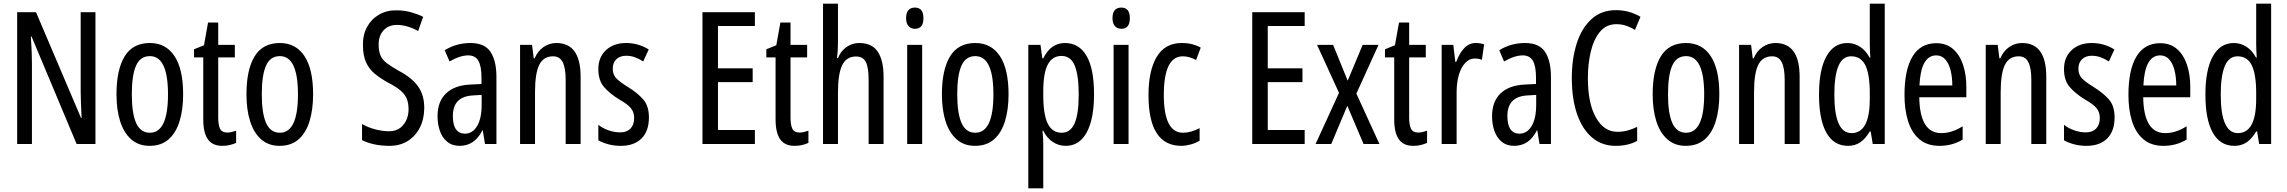

<svg xmlns="http://www.w3.org/2000/svg" viewBox="-20 -780 12386 1040"><path d="M497 0H395L151 -582H147Q153 -500 153 -438V0H73V-714H175L419 -141H422Q420 -185 418.5 -221.5Q417 -258 417 -286V-714H497Z M972 -269Q972 -186 952.5 -123Q933 -60 893 -25Q853 10 790 10Q731 10 691 -25Q651 -60 631 -122.5Q611 -185 611 -269Q611 -402 655 -474.5Q699 -547 792 -547Q878 -547 925 -476.5Q972 -406 972 -269ZM694 -269Q694 -166 717.5 -113.5Q741 -61 792 -61Q890 -61 890 -269Q890 -476 792 -476Q740 -476 717 -424.5Q694 -373 694 -269Z M1211 -62Q1223 -62 1235 -65Q1247 -68 1259 -72V-6Q1243 1 1225 5.5Q1207 10 1184 10Q1131 10 1106 -25.5Q1081 -61 1081 -133V-469H1031V-513L1085 -535L1107 -658H1162V-537H1252V-469H1162V-143Q1162 -103 1172 -82.5Q1182 -62 1211 -62Z M1676 -269Q1676 -186 1656.5 -123Q1637 -60 1597 -25Q1557 10 1494 10Q1435 10 1395 -25Q1355 -60 1335 -122.5Q1315 -185 1315 -269Q1315 -402 1359 -474.5Q1403 -547 1496 -547Q1582 -547 1629 -476.5Q1676 -406 1676 -269ZM1398 -269Q1398 -166 1421.5 -113.5Q1445 -61 1496 -61Q1594 -61 1594 -269Q1594 -476 1496 -476Q1444 -476 1421 -424.5Q1398 -373 1398 -269Z M2278 -196Q2278 -136 2254.5 -89.5Q2231 -43 2189 -16.5Q2147 10 2090 10Q2003 10 1941 -21V-108Q1975 -89 2014 -79Q2053 -69 2087 -69Q2137 -69 2165 -104Q2193 -139 2193 -188Q2193 -223 2182.5 -247Q2172 -271 2148 -291Q2124 -311 2083 -332Q2041 -355 2010 -380.5Q1979 -406 1962.5 -443Q1946 -480 1946 -536Q1945 -592 1968.5 -634.5Q1992 -677 2033.5 -701Q2075 -725 2128 -724Q2170 -724 2207 -713.5Q2244 -703 2272 -689L2245 -612Q2185 -645 2130 -645Q2084 -645 2057.5 -615.5Q2031 -586 2031 -540Q2031 -503 2041 -479.5Q2051 -456 2075.5 -437.5Q2100 -419 2141 -396Q2211 -359 2244.5 -312Q2278 -265 2278 -196Z M2529 -547Q2605 -547 2637 -499Q2669 -451 2669 -362V0H2607L2595 -74H2593Q2551 10 2470 10Q2429 10 2402 -12.5Q2375 -35 2362.5 -71.5Q2350 -108 2350 -150Q2350 -230 2396 -274Q2442 -318 2527 -322L2588 -325V-360Q2588 -422 2571 -451Q2554 -480 2516 -480Q2472 -480 2415 -447L2389 -508Q2452 -547 2529 -547ZM2541 -263Q2433 -257 2433 -152Q2433 -103 2450 -79.5Q2467 -56 2498 -56Q2540 -56 2564.5 -97.5Q2589 -139 2589 -212V-266Z M2994 -547Q3125 -547 3125 -364V0H3044V-348Q3044 -411 3028 -443Q3012 -475 2976 -475Q2924 -475 2901 -429Q2878 -383 2878 -279V0H2797V-537H2862L2871 -464H2876Q2893 -504 2924.5 -525.5Q2956 -547 2994 -547Z M3495 -144Q3495 -70 3455 -30Q3415 10 3343 10Q3306 10 3275 1.5Q3244 -7 3221 -20V-104Q3243 -86 3275 -74.5Q3307 -63 3340 -63Q3375 -63 3395 -83.5Q3415 -104 3415 -141Q3415 -173 3396.5 -195Q3378 -217 3333 -242Q3283 -273 3252 -308.5Q3221 -344 3221 -406Q3221 -470 3262.5 -508.5Q3304 -547 3371 -547Q3438 -547 3494 -512L3464 -447Q3443 -461 3420 -469.5Q3397 -478 3372 -478Q3338 -478 3318.5 -459Q3299 -440 3299 -408Q3299 -376 3318 -356Q3337 -336 3384 -307Q3434 -276 3464.5 -241Q3495 -206 3495 -144Z M4069 0H3785V-714H4069V-639H3869V-410H4057V-335H3869V-76H4069Z M4311 -62Q4323 -62 4335 -65Q4347 -68 4359 -72V-6Q4343 1 4325 5.5Q4307 10 4284 10Q4231 10 4206 -25.5Q4181 -61 4181 -133V-469H4131V-513L4185 -535L4207 -658H4262V-537H4352V-469H4262V-143Q4262 -103 4272 -82.5Q4282 -62 4311 -62Z M4519 -545Q4519 -501 4513 -465H4519Q4534 -504 4565.5 -525.5Q4597 -547 4634 -547Q4703 -547 4734.5 -500Q4766 -453 4766 -364V0H4685V-348Q4685 -416 4669.5 -445Q4654 -474 4617 -474Q4565 -474 4542 -427Q4519 -380 4519 -279V0H4438V-760H4519Z M4936 -739Q4982 -739 4982 -681Q4982 -624 4936 -624Q4914 -624 4901 -639Q4888 -654 4888 -681Q4888 -739 4936 -739ZM4975 -537V0H4894V-537Z M5443 -269Q5443 -186 5423.5 -123Q5404 -60 5364 -25Q5324 10 5261 10Q5202 10 5162 -25Q5122 -60 5102 -122.5Q5082 -185 5082 -269Q5082 -402 5126 -474.5Q5170 -547 5263 -547Q5349 -547 5396 -476.5Q5443 -406 5443 -269ZM5165 -269Q5165 -166 5188.5 -113.5Q5212 -61 5263 -61Q5361 -61 5361 -269Q5361 -476 5263 -476Q5211 -476 5188 -424.5Q5165 -373 5165 -269Z M5748 -547Q5825 -547 5865.5 -477.5Q5906 -408 5906 -269Q5906 -136 5866.5 -63Q5827 10 5753 10Q5714 10 5682 -11.5Q5650 -33 5631 -72H5627Q5629 -51 5630 -33Q5631 -15 5631 0V240H5550V-537H5616L5626 -464H5631Q5653 -508 5682.5 -527.5Q5712 -547 5748 -547ZM5730 -477Q5680 -477 5655.5 -430.5Q5631 -384 5631 -285V-265Q5631 -159 5655.5 -110Q5680 -61 5731 -61Q5778 -61 5800.5 -111.5Q5823 -162 5823 -268Q5823 -372 5801.5 -424.5Q5780 -477 5730 -477Z M6054 -739Q6100 -739 6100 -681Q6100 -624 6054 -624Q6032 -624 6019 -639Q6006 -654 6006 -681Q6006 -739 6054 -739ZM6093 -537V0H6012V-537Z M6379 10Q6201 10 6201 -265Q6201 -397 6245.5 -472Q6290 -547 6381 -547Q6413 -547 6438 -540.5Q6463 -534 6484 -522L6459 -455Q6421 -475 6387 -475Q6284 -475 6284 -266Q6284 -61 6388 -61Q6410 -61 6432.5 -67.5Q6455 -74 6478 -86V-18Q6457 -5 6429.5 2.5Q6402 10 6379 10Z M7047 0H6763V-714H7047V-639H6847V-410H7035V-335H6847V-76H7047Z M7233 -277 7114 -537H7201L7280 -343L7361 -537H7447L7327 -273L7452 0H7366L7278 -207L7191 0H7106Z M7662 -62Q7674 -62 7686 -65Q7698 -68 7710 -72V-6Q7694 1 7676 5.5Q7658 10 7635 10Q7582 10 7557 -25.5Q7532 -61 7532 -133V-469H7482V-513L7536 -535L7558 -658H7613V-537H7703V-469H7613V-143Q7613 -103 7623 -82.5Q7633 -62 7662 -62Z M7973 -547Q7997 -547 8019 -540L8007 -456Q7990 -463 7967 -463Q7939 -463 7916.5 -439Q7894 -415 7882 -374Q7870 -333 7870 -280V0H7789V-537H7852L7863 -445H7868Q7885 -492 7911.5 -519.5Q7938 -547 7973 -547Z M8241 -547Q8317 -547 8349 -499Q8381 -451 8381 -362V0H8319L8307 -74H8305Q8263 10 8182 10Q8141 10 8114 -12.5Q8087 -35 8074.5 -71.5Q8062 -108 8062 -150Q8062 -230 8108 -274Q8154 -318 8239 -322L8300 -325V-360Q8300 -422 8283 -451Q8266 -480 8228 -480Q8184 -480 8127 -447L8101 -508Q8164 -547 8241 -547ZM8253 -263Q8145 -257 8145 -152Q8145 -103 8162 -79.5Q8179 -56 8210 -56Q8252 -56 8276.5 -97.5Q8301 -139 8301 -212V-266Z M8736 -649Q8681 -649 8647 -608.5Q8613 -568 8597 -501.5Q8581 -435 8581 -357Q8581 -221 8624.5 -143.5Q8668 -66 8741 -66Q8771 -66 8797.5 -73.5Q8824 -81 8848 -93V-17Q8800 10 8731 10Q8658 10 8605 -34Q8552 -78 8523 -160.5Q8494 -243 8494 -358Q8494 -460 8520 -543Q8546 -626 8599.5 -675.5Q8653 -725 8733 -725Q8805 -725 8866 -689L8836 -618Q8814 -632 8789 -640.5Q8764 -649 8736 -649Z M9293 -269Q9293 -186 9273.5 -123Q9254 -60 9214 -25Q9174 10 9111 10Q9052 10 9012 -25Q8972 -60 8952 -122.5Q8932 -185 8932 -269Q8932 -402 8976 -474.5Q9020 -547 9113 -547Q9199 -547 9246 -476.5Q9293 -406 9293 -269ZM9015 -269Q9015 -166 9038.5 -113.5Q9062 -61 9113 -61Q9211 -61 9211 -269Q9211 -476 9113 -476Q9061 -476 9038 -424.5Q9015 -373 9015 -269Z M9597 -547Q9728 -547 9728 -364V0H9647V-348Q9647 -411 9631 -443Q9615 -475 9579 -475Q9527 -475 9504 -429Q9481 -383 9481 -279V0H9400V-537H9465L9474 -464H9479Q9496 -504 9527.5 -525.5Q9559 -547 9597 -547Z M9990 10Q9913 10 9873 -61Q9833 -132 9833 -268Q9833 -402 9873 -474.5Q9913 -547 9987 -547Q10024 -547 10055.5 -526.5Q10087 -506 10107 -468H10111Q10108 -513 10108 -542V-760H10189V0H10124L10113 -68H10108Q10086 -30 10057.5 -10Q10029 10 9990 10ZM10009 -59Q10108 -59 10108 -244V-274Q10108 -378 10084 -426.5Q10060 -475 10007 -475Q9960 -475 9938 -422Q9916 -369 9916 -268Q9916 -59 10009 -59Z M10468 -546Q10523 -546 10559 -514.5Q10595 -483 10613 -429.5Q10631 -376 10631 -309V-253H10376Q10379 -59 10495 -59Q10524 -59 10552.5 -68Q10581 -77 10611 -96V-24Q10555 10 10486 10Q10418 10 10376 -26.5Q10334 -63 10315 -125Q10296 -187 10296 -265Q10296 -402 10339.5 -474Q10383 -546 10468 -546ZM10468 -480Q10427 -480 10404 -440Q10381 -400 10377 -317H10555Q10555 -361 10546 -398Q10537 -435 10517.5 -457.5Q10498 -480 10468 -480Z M10933 -547Q11064 -547 11064 -364V0H10983V-348Q10983 -411 10967 -443Q10951 -475 10915 -475Q10863 -475 10840 -429Q10817 -383 10817 -279V0H10736V-537H10801L10810 -464H10815Q10832 -504 10863.5 -525.5Q10895 -547 10933 -547Z M11434 -144Q11434 -70 11394 -30Q11354 10 11282 10Q11245 10 11214 1.5Q11183 -7 11160 -20V-104Q11182 -86 11214 -74.5Q11246 -63 11279 -63Q11314 -63 11334 -83.5Q11354 -104 11354 -141Q11354 -173 11335.5 -195Q11317 -217 11272 -242Q11222 -273 11191 -308.5Q11160 -344 11160 -406Q11160 -470 11201.5 -508.5Q11243 -547 11310 -547Q11377 -547 11433 -512L11403 -447Q11382 -461 11359 -469.5Q11336 -478 11311 -478Q11277 -478 11257.5 -459Q11238 -440 11238 -408Q11238 -376 11257 -356Q11276 -336 11323 -307Q11373 -276 11403.5 -241Q11434 -206 11434 -144Z M11681 -546Q11736 -546 11772 -514.5Q11808 -483 11826 -429.5Q11844 -376 11844 -309V-253H11589Q11592 -59 11708 -59Q11737 -59 11765.5 -68Q11794 -77 11824 -96V-24Q11768 10 11699 10Q11631 10 11589 -26.5Q11547 -63 11528 -125Q11509 -187 11509 -265Q11509 -402 11552.5 -474Q11596 -546 11681 -546ZM11681 -480Q11640 -480 11617 -440Q11594 -400 11590 -317H11768Q11768 -361 11759 -398Q11750 -435 11730.5 -457.5Q11711 -480 11681 -480Z M12083 10Q12006 10 11966 -61Q11926 -132 11926 -268Q11926 -402 11966 -474.5Q12006 -547 12080 -547Q12117 -547 12148.5 -526.5Q12180 -506 12200 -468H12204Q12201 -513 12201 -542V-760H12282V0H12217L12206 -68H12201Q12179 -30 12150.5 -10Q12122 10 12083 10ZM12102 -59Q12201 -59 12201 -244V-274Q12201 -378 12177 -426.5Q12153 -475 12100 -475Q12053 -475 12031 -422Q12009 -369 12009 -268Q12009 -59 12102 -59Z"/></svg>

Font: Noto Sans Ethiopic ExtraCondensed
Style: Regular
Weight: 400
Width: 2
Designer: Monotype Design Team
Foundry: Monotype Imaging Inc.
Version: Version 2.102; ttfautohint (v1.8.4.7-5d5b)